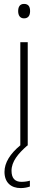

<svg xmlns="http://www.w3.org/2000/svg" viewBox="-20 -745 245 983"><path d="M103 -725C81 -725 73 -709 73 -688C73 -667 82 -651 103 -651C125 -651 134 -666 134 -688C134 -709 127 -725 103 -725ZM39 129C39 82 73 41 120 0H122V-529H84V-1C32 42 3 88 3 135C3 189 36 218 86 218C105 218 122 214 133 210V180C124 183 107 186 90 186C56 186 39 167 39 129Z"/></svg>

Font: Noto Sans Gurmukhi UI SemiCondensed ExtraLight
Style: Regular
Weight: 200
Width: 4
Designer: Jelle Bosma - Monotype Design Team
Foundry: Monotype Imaging Inc.
Version: Version 2.004